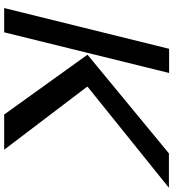

<svg xmlns="http://www.w3.org/2000/svg" viewBox="26 -876 850 943"><g transform="rotate(90 451.5 -405.0)"><path d="M338.9 -810.1 139.2 0H20L220.2 -810.1ZM405.8 -408.2 715.8 0H543L249 -409.2L733.9 -809.1H902.8L407.2 -410.2Z"/></g></svg>

Font: Sinkin Sans 500 Medium Italic
Style: Regular
Weight: 500
Italic angle: -112°
Designer: Keith Bates
Foundry: K-Type
Version: Sinkin Sans (version 1.0)  by Keith Bates   •   © 2014   www